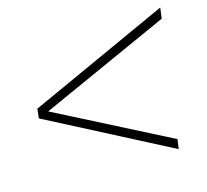

<svg xmlns="http://www.w3.org/2000/svg" viewBox="-82 -744 764 708"><g transform="rotate(-15 300.0 -390.0)"><path d="M517 -129 48 -372 52 -408 586 -651 581 -610 88 -388 522 -166Z"/></g></svg>

Font: Tanohe Sans ExtraLight
Style: Italic
Weight: 200
Designer: Village Type and Design LLC & Cristiano Sobral
Foundry: Cooper Hewitt Smithsonian Design Museum
Version: Version 1.00;September 29, 2021;FontCreator 13.0.0.2655 64-b